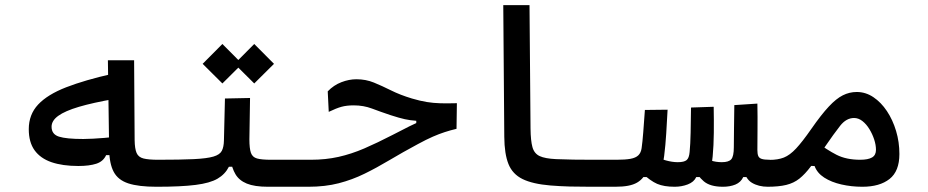

<svg xmlns="http://www.w3.org/2000/svg" viewBox="-20 -713 3556 736"><path d="M280.3 -76.7Q219.7 -76.7 177.2 -91.3Q134.8 -106 112.5 -137Q90.3 -168 90.3 -217.8Q90.3 -273.9 126.2 -312.3Q162.1 -350.6 233.6 -378.4Q305.2 -406.2 411.6 -430.2L419.9 -334Q335.9 -319.3 282.5 -303.5Q229 -287.6 203.4 -269Q177.7 -250.5 177.7 -227.1Q177.7 -198.2 206.1 -189.2Q234.4 -180.2 299.3 -180.2Q315.9 -180.2 336.9 -181.4Q357.9 -182.6 379.2 -184.3Q400.4 -186 417 -188L421.9 -118.2H386.7Q376 -94.2 349.1 -85.4Q322.3 -76.7 280.3 -76.7ZM580.1 2.9Q511.2 2.9 471.9 -10Q432.6 -22.9 416 -54Q399.4 -85 398.4 -139.6L393.6 -481.9H494.1L496.1 -175.8Q496.6 -142.6 503.7 -126.5Q510.7 -110.4 530 -105.5Q549.3 -100.6 585.9 -100.6Q606.4 -100.6 614.5 -91.1Q622.6 -81.5 622.6 -56.2Q622.6 -26.9 613.8 -12Q605 2.9 580.1 2.9Z M580.1 2.9 585.9 -100.6Q672.4 -100.6 722.9 -103Q773.4 -105.5 798.1 -112.8Q822.8 -120.1 830.3 -134.8Q837.9 -149.4 838.4 -174.3L842.3 -335.4L938.5 -337.4L936 -179.2Q936 -143.6 928.5 -124Q920.9 -104.5 910.4 -94Q899.9 -83.5 890.1 -74.2L857.4 -73.7Q842.8 -44.9 814 -28.1Q785.2 -11.2 730 -4.2Q674.8 2.9 580.1 2.9ZM1166 2.9Q1135.3 2.9 1108.6 2.9Q1082 2.9 1057.1 2.9Q1032.2 2.9 1007.3 2.9Q955.6 2.9 926 -9.3Q896.5 -21.5 882.6 -45.2Q868.7 -68.8 863.8 -102.1L936 -179.2Q936 -143.6 941.9 -127Q947.8 -110.4 965.3 -105.5Q982.9 -100.6 1018.6 -100.6Q1057.1 -100.6 1091.6 -100.6Q1126 -100.6 1171.9 -100.6Q1190.4 -100.6 1199.5 -87.6Q1208.5 -74.7 1208.5 -56.2Q1208.5 -22 1196 -9.5Q1183.6 2.9 1166 2.9ZM954.6 -393.1 878.9 -468.3 954.6 -544.4 1030.3 -468.3ZM832.5 -393.1 756.8 -468.3 832.5 -544.4 908.2 -468.3Z M1162.1 2.9Q1150.4 2.9 1144 -9.3Q1137.7 -21.5 1137.7 -51.3Q1137.7 -74.7 1146.5 -87.6Q1155.3 -100.6 1171.9 -100.6Q1228.5 -100.6 1277.6 -111.6Q1326.7 -122.6 1376.5 -144Q1426.3 -165.5 1484.9 -195.8Q1524.4 -216.3 1549.8 -229Q1575.2 -241.7 1599.4 -251Q1623.5 -260.3 1658.7 -270.5L1660.2 -237.8L1575.7 -231.9V-250Q1552.7 -251.5 1531.7 -256.1Q1510.7 -260.7 1477.5 -271.5Q1438 -284.7 1405.8 -296.9Q1373.5 -309.1 1335.9 -309.1Q1309.1 -309.1 1289.3 -303.7Q1269.5 -298.3 1240.2 -284.2L1236.3 -362.8Q1259.3 -386.7 1288.6 -397.9Q1317.9 -409.2 1346.2 -409.2Q1382.3 -409.2 1413.3 -396.5Q1444.3 -383.8 1479 -366.5Q1513.7 -349.1 1559.1 -335.4Q1590.3 -326.2 1615.7 -322Q1641.1 -317.9 1668.2 -317.1Q1695.3 -316.4 1731.4 -317.4L1730 -219.2Q1705.6 -213.4 1684.6 -206.5Q1663.6 -199.7 1639.4 -189.2Q1615.2 -178.7 1581.1 -160.2Q1522 -128.4 1472.9 -99.1Q1423.8 -69.8 1377 -46.9Q1330.1 -23.9 1278.3 -10.5Q1226.6 2.9 1162.1 2.9Z M2337.9 2.9Q2287.6 2.9 2244.9 2.9Q2202.1 2.9 2164.3 2Q2126.5 1 2089.8 -2Q2021.5 -7.8 1983.2 -26.6Q1944.8 -45.4 1929.2 -84Q1913.6 -122.6 1913.1 -188.5L1909.2 -693.4H2009.8L2013.7 -220.2Q2014.2 -173.8 2021 -149.2Q2027.8 -124.5 2048.6 -114.7Q2069.3 -105 2111.8 -103Q2144.5 -101.6 2178.5 -101.1Q2212.4 -100.6 2252.7 -100.6Q2293 -100.6 2343.8 -100.6Q2357.9 -100.6 2364.3 -88.9Q2370.6 -77.1 2370.6 -54.2Q2370.6 -22.9 2361.8 -10Q2353 2.9 2337.9 2.9Z M2566.4 2.9Q2524.9 2.9 2499 -8.3Q2473.1 -19.5 2439 -51.3L2487.8 -116.7Q2507.8 -105 2532.5 -98.1Q2557.1 -91.3 2578.1 -91.3Q2602.5 -91.3 2612.1 -99.4Q2621.6 -107.4 2623.5 -129.9Q2626.5 -159.2 2627.4 -204.6Q2628.4 -250 2628.9 -300.8L2715.8 -303.7Q2716.8 -252.9 2716.3 -204.1Q2715.8 -155.3 2711.9 -113.3Q2710 -92.8 2705.1 -69.8Q2700.2 -46.9 2693.4 -34.2H2648.9Q2640.1 -15.1 2616.5 -6.1Q2592.8 2.9 2566.4 2.9ZM2337.9 2.9 2343.8 -100.6Q2376.5 -100.6 2396.7 -104.2Q2417 -107.9 2427 -117.7Q2437 -127.4 2439.5 -145Q2442.9 -168.5 2445.8 -206.3Q2448.7 -244.1 2452.1 -291.5L2539.1 -292.5Q2536.6 -246.1 2533.9 -201.7Q2531.2 -157.2 2525.9 -114.7Q2522.5 -88.4 2513.4 -67.6Q2504.4 -46.9 2494.6 -34.2H2446.3Q2436.5 -21.5 2422.4 -13.2Q2408.2 -4.9 2387.7 -1Q2367.2 2.9 2337.9 2.9ZM2751.5 2.9Q2702.1 2.9 2677.7 -18.1Q2653.3 -39.1 2639.2 -70.3L2665 -116.7Q2685.1 -104.5 2704.6 -97.9Q2724.1 -91.3 2747.1 -91.3Q2773.4 -91.3 2783.2 -102.5Q2793 -113.8 2793 -148.4Q2793 -183.1 2793.7 -220.7Q2794.4 -258.3 2794.9 -310.1L2883.3 -315.9Q2884.3 -262.7 2883.8 -217.5Q2883.3 -172.4 2883.3 -137.7Q2883.3 -123 2878.7 -105.2Q2874 -87.4 2866 -69.1Q2857.9 -50.8 2847.7 -34.2H2829.1Q2819.8 -14.2 2799.1 -5.6Q2778.3 2.9 2751.5 2.9ZM2923.8 2.9Q2887.7 2.9 2862.1 -12.5Q2836.4 -27.8 2827.6 -72.8L2883.3 -137.7Q2883.3 -123 2886.7 -115Q2890.1 -106.9 2900.1 -103.8Q2910.2 -100.6 2929.7 -100.6Q2948.2 -100.6 2957.3 -87.6Q2966.3 -74.7 2966.3 -56.2Q2966.3 -22 2953.9 -9.5Q2941.4 2.9 2923.8 2.9Z M2920.9 2.9Q2907.7 2.9 2901.6 -10.3Q2895.5 -23.4 2895.5 -56.2Q2895.5 -80.6 2904.1 -90.3Q2912.6 -100.1 2929.7 -100.1Q2961.9 -100.1 2984.9 -109.1Q3007.8 -118.2 3031.7 -143.8Q3055.7 -169.4 3090.3 -219.2Q3128.4 -273.9 3157 -304.4Q3185.5 -335 3210.9 -347.7Q3236.3 -360.4 3264.2 -360.4Q3298.3 -360.4 3327.9 -340.6Q3357.4 -320.8 3379.9 -287.1Q3402.3 -253.4 3415 -210.9Q3427.7 -168.5 3427.7 -122.6Q3427.7 -56.6 3389.9 -26.9Q3352.1 2.9 3285.6 2.9Q3243.7 2.9 3205.3 -5.9Q3167 -14.6 3139.6 -32.2Q3112.3 -49.8 3102.5 -76.7L3071.8 -77.1L3107.9 -170.4Q3149.4 -138.7 3186.8 -119.6Q3224.1 -100.6 3277.3 -100.6Q3307.6 -100.6 3322.8 -109.4Q3337.9 -118.2 3337.9 -138.7Q3337.9 -157.2 3331.1 -178.2Q3324.2 -199.2 3312.7 -218Q3301.3 -236.8 3286.1 -248.8Q3271 -260.7 3253.9 -260.7Q3224.1 -260.7 3200.7 -231Q3177.2 -201.2 3140.6 -147.9Q3109.9 -104 3087.9 -74.7Q3065.9 -45.4 3044.4 -28.3Q3022.9 -11.2 2994.1 -4.2Q2965.3 2.9 2920.9 2.9Z"/></svg>

Font: Cascadia Code
Style: Regular
Weight: 400
Designer: Aaron Bell
Foundry: Saja Typeworks
Version: Version 2404.023